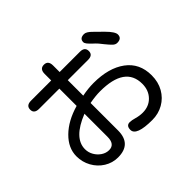

<svg xmlns="http://www.w3.org/2000/svg" viewBox="-176 -1036 1351 1351"><g transform="rotate(-45 500.0 -360.5)"><path d="M104 -620Q104 -661 153 -661H354V-726Q354 -776 396 -776Q438 -776 438 -726V-661H640Q688 -661 688 -620Q688 -580 640 -580H438V-426Q498 -438 552 -438Q702 -438 791 -372.5Q880 -307 880 -187Q880 -120 851 -69Q822 -18 772 10.5Q722 39 661 39Q502 39 502 -21Q502 -63 537 -63Q556 -63 587 -54Q619 -45 649 -45Q712 -45 751.5 -86Q791 -127 791 -191Q791 -364 543 -364Q498 -364 438 -353V-78Q437 55 304 55Q249 55 202.5 26Q156 -3 129 -52Q102 -101 102 -158Q102 -240 170.5 -307.5Q239 -375 354 -408V-580H153Q104 -580 104 -620ZM296 -26Q354 -26 354 -101V-330Q180 -261 180 -151Q180 -118 196.5 -89.5Q213 -61 239.5 -43.5Q266 -26 296 -26ZM748 -729Q771 -729 804 -695L863 -637Q915 -585 915 -558Q915 -519 870 -519Q853 -519 838 -533Q823 -547 798 -578L774 -608Q759 -625 744 -638Q724 -657 714 -669.5Q704 -682 704 -692Q704 -729 748 -729Z"/></g></svg>

Font: 寒蝉全圆体
Style: Regular
Weight: 400
Designer: Warren2060
      Designed by Motoya company      

      [Varela Round]
      Joe Prince(Latin component); Avraham Cornf
Foundry: ChillType
Version: Version 3.200